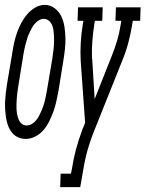

<svg xmlns="http://www.w3.org/2000/svg" viewBox="-38 -560 594 785"><path d="M67 8Q50 8 35 1Q20 -6 10 -19Q0 -32 -5.5 -47.5Q-11 -63 -13.5 -80Q-16 -97 -17 -114Q-18 -131 -17 -148Q-16 -165 -14 -182.5Q-12 -200 -9 -218L13 -348Q16 -368 20.5 -388Q25 -408 32 -427.5Q39 -447 49 -466Q59 -485 73 -501.5Q87 -518 106 -529Q125 -540 145 -540Q168 -540 186 -526Q204 -512 213 -492.5Q222 -473 225.5 -450.5Q229 -428 229.5 -405Q230 -382 227.5 -359Q225 -336 221 -312L200 -182Q196 -162 191.5 -142Q187 -122 180 -103Q173 -84 163.5 -64.5Q154 -45 140 -28.5Q126 -12 106.5 -2Q87 8 67 8ZM71 -47Q82 -47 92 -53Q102 -59 109.5 -68Q117 -77 122 -87Q127 -97 131.5 -107Q136 -117 139.5 -127.5Q143 -138 145.5 -148.5Q148 -159 150 -170Q152 -181 154 -191L176 -321Q177 -331 178.5 -340Q180 -349 181 -358.5Q182 -368 182.5 -377.5Q183 -387 183 -396Q183 -405 182.5 -414.5Q182 -424 181 -433Q180 -442 177.5 -450.5Q175 -459 170 -466.5Q165 -474 157.5 -478.5Q150 -483 141 -483Q130 -483 120 -476.5Q110 -470 103 -461.5Q96 -453 90.5 -442.5Q85 -432 80.5 -422Q76 -412 73 -401.5Q70 -391 67 -381Q64 -371 62 -360Q60 -349 58 -339L37 -209Q35 -197 33.5 -185.5Q32 -174 31 -162Q30 -150 29.5 -138.5Q29 -127 29.5 -115.5Q30 -104 32 -93Q34 -82 38 -72Q42 -62 50.5 -54.5Q59 -47 71 -47ZM208 205 210 150H252L256 131Q262 91 272.5 51.5Q283 12 298 -28Q299 -31 300 -33.5Q301 -36 302 -38L310 -58L292 -310Q290 -346 292 -383Q294 -420 300 -457L303 -475H279L281 -530H382L380 -475H350L347 -457Q342 -424 339.5 -391.5Q337 -359 338 -327V-326Q338 -324 338 -322Q338 -320 339 -318L349 -155L420 -334Q432 -364 441 -394.5Q450 -425 455 -457L458 -475H434L436 -530H537L535 -475H505L502 -457Q496 -420 486 -383Q476 -346 461 -310L343 -15Q338 -3 334 9.5Q330 22 326 34Q318 58 312.5 82.5Q307 107 303 131L290 205Z"/></svg>

Font: Iosevka Curly Slab LtObl
Style: Regular
Weight: 300
Italic angle: -9°
Monospace: yes
Designer: Belleve Invis
Foundry: Belleve Invis
Version: Version 11.0.0; ttfautohint (v1.8.3)